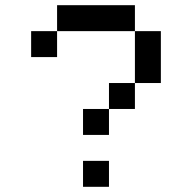

<svg xmlns="http://www.w3.org/2000/svg" viewBox="-20 -720 740 740"><path d="M500 -700H200V-600H500ZM100 -500H200V-600H100ZM300 0H400V-100H300ZM300 -200H400V-300H300ZM400 -300H500V-400H400ZM500 -400H600V-600H500Z"/></svg>

Font: FT88
Style: Regular
Weight: 400
Designer: Ange Degheest & Mandy Elbé
Foundry: Velvetyne Type Foundry
Version: Version 1.000;FEAKit 1.0